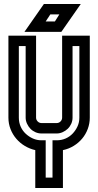

<svg xmlns="http://www.w3.org/2000/svg" viewBox="-20 -938 490 958"><path d="M160 -351Q160 -340 168 -332Q176 -324 187 -324H263Q274 -324 282 -332Q290 -340 290 -351V-760H428V-351Q428 -322 418 -295Q408 -268 390 -246.5Q372 -225 347.5 -210Q323 -195 294 -189V0H156V-189Q129 -195 104.5 -209.5Q80 -224 61.5 -245.5Q43 -267 32.5 -294Q22 -321 22 -351V-760H160ZM208 -52H242V-238H263Q287 -238 307.5 -247Q328 -256 343 -272Q358 -288 367 -308Q376 -328 376 -351V-708H342V-351Q342 -335 335.5 -320.5Q329 -306 318 -295.5Q307 -285 292.5 -278.5Q278 -272 263 -272H187Q171 -272 156.5 -278.5Q142 -285 131.5 -296Q121 -307 114.5 -321.5Q108 -336 108 -351V-708H74V-351Q74 -327 83 -306.5Q92 -286 108 -271Q124 -256 144 -247Q164 -238 187 -238H208ZM276 -866H231L208 -831H254ZM199 -918H383L286 -779H102Z"/></svg>

Font: Aurach Bi
Style: Regular
Weight: 400
Designer: Peter Wiegel
Foundry: Peter Wiegel
Version: Version 1.002